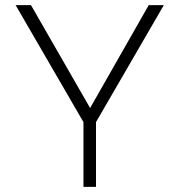

<svg xmlns="http://www.w3.org/2000/svg" viewBox="-20 -730 701 750"><path d="M561 -710 332 -308 101 -710H41L306 -253V0H355V-253L620 -710Z"/></svg>

Font: Sulaf Light
Style: Regular
Weight: 300
Designer: Bandar Raffah (Arabic) and Santiago Orozco (Latin)
Foundry: Caramella and Typemade
Version: Version 1.005;PS 001.005;hotconv 1.0.88;makeotf.lib2.5.64775